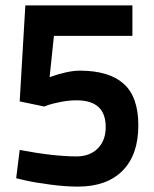

<svg xmlns="http://www.w3.org/2000/svg" viewBox="-20 -681 570 712"><path d="M74 -661H471V-548H180L164 -395Q232 -419 276 -419Q384 -419 438.5 -370.5Q493 -322 493 -216Q493 -107 434.5 -48Q376 11 269 11Q223 11 166 3.5Q109 -4 74 -12L40 -20L53 -125Q179 -101 264 -101Q313 -101 342.5 -130.5Q372 -160 372 -210Q372 -309 264 -309Q235 -309 205 -303Q175 -297 160 -292L144 -286L53 -305Z"/></svg>

Font: TypoPRO Titillium Text
Style: 800 wt
Weight: 800
Designer: Accademia di Belle Arti di Urbino and others
Foundry: Accademia di Belle Arti di Urbino and others.
Version: Version 25.000